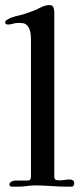

<svg xmlns="http://www.w3.org/2000/svg" viewBox="-26 -719 323 743"><path d="M10.3 -4.4Q10.3 -8.8 12.9 -12Q15.6 -15.1 19.3 -16.8Q22.9 -18.6 26.9 -19.5Q30.8 -20.5 33.2 -20.5H82Q93.8 -20.5 93.8 -35.6V-565.9Q93.8 -589.4 89.4 -602.3Q85 -615.2 78.1 -621.6Q71.3 -627.9 62.7 -629.2Q54.2 -630.4 45.9 -630.4Q39.1 -630.4 33.7 -629.4Q28.3 -628.4 23.9 -627.2Q19.5 -626 15.1 -625Q10.7 -624 5.9 -624Q1.5 -624 -2.2 -625.7Q-5.9 -627.4 -5.9 -631.8Q-5.9 -638.7 1 -642.1Q8.8 -647.5 17.1 -650.6Q25.4 -653.8 33.9 -656Q42.5 -658.2 51.3 -660.2Q60.1 -662.1 68.4 -665Q89.8 -672.4 100.1 -676Q110.4 -679.7 116 -682.4Q121.6 -685.1 126 -687.5Q130.4 -689.9 140.1 -694.3Q152.8 -699.2 165 -699.2Q167 -699.2 171.4 -698.5Q175.8 -697.8 178.2 -694.3Q184.1 -688 184.1 -668.9V-35.6Q184.1 -25.4 189.9 -23.2Q195.8 -21 202.6 -21Q213.9 -21 223.9 -22.7Q233.9 -24.4 245.1 -24.4Q251.5 -24.4 256.3 -21Q261.2 -17.6 261.2 -10.7Q261.2 -5.9 258.8 -1.2Q256.3 3.4 252 3.4H235.8Q217.8 3.4 202.4 2.7Q187 2 172.4 1Q157.7 0 143.6 -0.7Q129.4 -1.5 113.3 -1.5Q94.2 -1.5 77.4 1Q60.5 3.4 44.9 3.4H18.6Q15.6 3.4 12.9 0.7Q10.3 -2 10.3 -4.4Z"/></svg>

Font: IM FELL French Canon
Style: Regular
Weight: 400
Designer: Igino Marini
Foundry: Igino Marini,
Version: 3.00